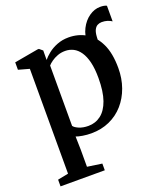

<svg xmlns="http://www.w3.org/2000/svg" viewBox="-159 -762 945 1105"><g transform="rotate(-20 313.0 -209.5)"><path d="M503.5 -369.5 462 -411.5 446.5 -479Q445 -531 465.5 -571Q486 -611 518.5 -633.5Q551 -656 585.5 -656Q612 -656 625.5 -648.5V-553Q613.5 -561 598.2 -565.8Q583 -570.5 564.5 -570.5Q550.5 -570.5 538.5 -564.2Q526.5 -558 518.8 -542.5Q511 -527 509.5 -499.5ZM19 237V196L84.5 183V-459L18 -477.5V-523L164 -549H172.5L193 -532L192.5 -474Q205.5 -490.5 228.5 -509Q251.5 -527.5 283.8 -540.2Q316 -553 354.5 -553Q414 -553 461.5 -524.8Q509 -496.5 536.8 -438.2Q564.5 -380 564.5 -289.5Q564.5 -226 545 -171.2Q525.5 -116.5 489.5 -75.5Q453.5 -34.5 403 -11.8Q352.5 11 290.5 11Q264.5 11 238.5 6.8Q212.5 2.5 198.5 -3L200.5 78V183L290 196V237ZM289.5 -35Q333 -35 366.5 -60.5Q400 -86 418.8 -139Q437.5 -192 437.5 -275Q437.5 -331.5 427.8 -371.8Q418 -412 400.5 -437.5Q383 -463 359.8 -474.8Q336.5 -486.5 310 -486.5Q284 -486.5 262.5 -478.2Q241 -470 225 -458.5Q209 -447 200.5 -437V-67.5Q208.5 -55.5 232.8 -45.2Q257 -35 289.5 -35Z"/></g></svg>

Font: Merriweather 60pt SemiBold
Style: Regular
Weight: 600
Version: Version 2.100